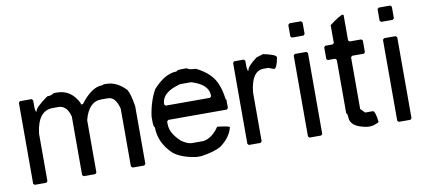

<svg xmlns="http://www.w3.org/2000/svg" viewBox="-63 -872 2392 1086"><g transform="rotate(-10 1133.0 -329.0)"><path d="M256.8 -500H276.4Q356.4 -500 397.5 -418V-410.2H409.2Q473.6 -496.1 534.2 -496.1L545.9 -500H557.6Q619.1 -500 670.9 -445.3Q686.5 -419.9 698.2 -347.7V-15.6L690.4 -7.8H624L615.2 -15.6V-347.7Q597.7 -418 553.7 -418H514.6Q443.4 -418 417 -316.4V-15.6L409.2 -7.8H342.8L335 -15.6V-351.6Q318.4 -418 268.6 -418H237.3Q151.4 -418 135.7 -289.1V-15.6L127.9 -7.8H61.5L53.7 -15.6V-480.5L61.5 -488.3H127.9L135.7 -480.5V-433.6L139.6 -414.1H143.6Q143.6 -435.5 217.8 -488.3Q243.2 -488.3 256.8 -500Z M990.2 -507.8H1021.5Q1037.1 -496.1 1072.3 -496.1Q1164.1 -452.1 1189.5 -378.9Q1201.2 -352.5 1209 -296.9L1212.9 -293V-246.1L1205.1 -238.3H869.1L861.3 -230.5V-214.8Q861.3 -162.1 919.9 -109.4Q954.1 -85.9 978.5 -85.9H1044.9Q1094.7 -93.8 1134.8 -152.3Q1205.1 -144.5 1205.1 -136.7Q1190.4 -80.1 1134.8 -39.1Q1097.7 -15.6 1018.6 -3.9H990.2Q906.2 -15.6 861.3 -50.8Q787.1 -120.1 787.1 -210.9Q781.2 -210.9 779.3 -238.3V-273.4Q791 -358.4 826.2 -421.9Q895.5 -500 962.9 -500Q962.9 -506.8 990.2 -507.8ZM861.3 -328.1 869.1 -320.3H1123L1130.9 -328.1V-332Q1130.9 -396.5 1033.2 -425.8H970.7Q861.3 -398.4 861.3 -328.1Z M1461.9 -511.7Q1536.1 -496.1 1536.1 -480.5Q1525.4 -418.9 1508.8 -418L1477.5 -429.7H1450.2Q1380.9 -429.7 1368.2 -308.6V-27.3L1360.4 -19.5H1293.9L1286.1 -27.3V-492.2L1293.9 -500H1348.6L1356.4 -492.2V-453.1L1360.4 -433.6H1364.3Q1364.3 -457 1422.9 -500Z M1638.7 -657.2H1705.1L1712.9 -649.4V-583L1705.1 -575.2H1638.7L1630.9 -583V-649.4ZM1638.7 -481.4H1705.1L1712.9 -473.6V-8.8L1705.1 -1H1638.7L1630.9 -8.8V-473.6Z M1944.8 -653.3 1948.7 -649.4V-503.9L1956.5 -497.1H2022.9L2030.8 -489.3V-421.9L2022.9 -415H1956.5L1948.7 -407.2V-110.4L1973.1 -85.9H2016.1Q2031.7 -85.9 2038.6 -19.5Q2009.3 -3.9 1987.8 -3.9H1973.1Q1875.5 -18.6 1874.5 -75.2Q1874.5 -93.8 1866.7 -101.6V-407.2L1858.9 -415H1815.9L1809.1 -421.9V-489.3L1815.9 -497.1H1858.9L1866.7 -503.9V-606.4Q1928.2 -653.3 1944.8 -653.3Z M2151.4 -657.2H2217.8L2225.6 -649.4V-583L2217.8 -575.2H2151.4L2143.6 -583V-649.4ZM2151.4 -481.4H2217.8L2225.6 -473.6V-8.8L2217.8 -1H2151.4L2143.6 -8.8V-473.6Z"/></g></svg>

Font: LaylaThuluth
Style: Regular
Weight: 400
Version: Version 2.0